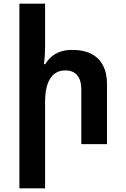

<svg xmlns="http://www.w3.org/2000/svg" viewBox="-20 -780 681 1039"><path d="M224 -760V-526Q224 -503 222.5 -479.5Q221 -456 218 -433H225Q239 -456 259 -473.5Q279 -491 307 -500.5Q335 -510 372 -510Q432 -510 473.5 -489Q515 -468 537 -426.5Q559 -385 559 -325V0H420V-296Q420 -347 397.5 -373Q375 -399 334 -399Q280 -399 252 -355.5Q224 -312 224 -228V239H85V-760Z"/></svg>

Font: Noto Sans Armenian
Style: Bold
Weight: 700
Version: Version 2.007